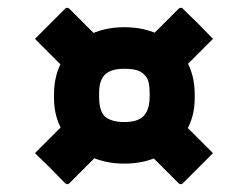

<svg xmlns="http://www.w3.org/2000/svg" viewBox="-20 -546 640 494"><path d="M258 -424Q242 -408 220.5 -386.5Q199 -365 181 -347Q179 -345 177 -344.5Q175 -344 173 -344.5Q171 -345 169 -347Q146 -370 119.5 -396.5Q93 -423 70 -446Q86 -462 106.5 -482.5Q127 -503 147 -523Q149 -525 150.5 -525.5Q152 -526 153 -526Q156 -526 159 -523Q183 -499 209 -473Q235 -447 258 -424ZM340 -424Q363 -447 389 -473Q415 -499 439 -523Q442 -526 445 -526Q447 -526 448.5 -525.5Q450 -525 451 -523Q471 -504 490 -485Q509 -466 528 -446Q505 -423 478.5 -396.5Q452 -370 429 -347Q427 -345 425 -344.5Q423 -344 421 -344.5Q419 -345 417 -347Q414 -350 403 -361Q392 -372 378.5 -385.5Q365 -399 354 -410Q343 -421 340 -424ZM340 -174Q357 -191 378 -212Q399 -233 417 -251Q420 -254 423 -254Q426 -254 429 -251Q452 -228 478.5 -201.5Q505 -175 528 -152Q512 -136 491.5 -115.5Q471 -95 451 -75Q450 -74 448.5 -73Q447 -72 445 -72Q442 -72 439 -75Q415 -99 389 -125Q363 -151 340 -174ZM258 -174Q235 -151 209 -125Q183 -99 159 -75Q156 -72 153 -72Q152 -72 150.5 -73Q149 -74 147 -75Q128 -95 109 -114Q90 -133 70 -152Q93 -175 119.5 -201.5Q146 -228 169 -251Q171 -253 173 -253.5Q175 -254 177 -253.5Q179 -253 181 -251Q184 -248 195 -237Q206 -226 219.5 -212.5Q233 -199 244 -188Q255 -177 258 -174ZM119 -304Q119 -354 142 -393Q165 -432 205.5 -454Q246 -476 300 -476Q354 -476 394.5 -454Q435 -432 458 -393Q481 -354 481 -303V-293Q481 -245 458 -207Q435 -169 394.5 -147Q354 -125 300 -125Q246 -125 205.5 -147Q165 -169 142 -207Q119 -245 119 -293ZM235 -298Q235 -277 239 -265Q243 -253 251 -245Q259 -239 271 -235.5Q283 -232 300 -232Q335 -232 350 -248Q365 -264 365 -298V-307Q365 -324 362 -335.5Q359 -347 351 -354Q344 -362 331.5 -365.5Q319 -369 300 -369Q265 -369 250 -354Q235 -339 235 -307Z"/></svg>

Font: Recursive ExtraBold
Style: Regular
Weight: 800
Version: Version 1.085